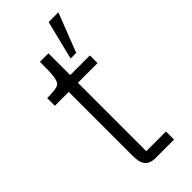

<svg xmlns="http://www.w3.org/2000/svg" viewBox="-197 -621 655 655"><g transform="rotate(-45 130.5 -293.0)"><path d="M187 -445 242 -586H195L160 -445ZM214 0V-39H119V-369H214V-406H119V-511H78C78 -453 78 -417 58 -411C49 -408 32 -406 8 -406V-369H75V-61C75 -28 82 0 125 0Z"/></g></svg>

Font: OSH Darker Grotesque
Style: Regular
Weight: 400
Designer: Gabriel Lam
Foundry: TypeRant
Version: Version 1.000;Glyphs 3.1.1 (3148)